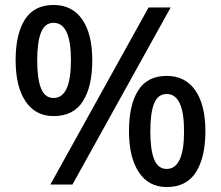

<svg xmlns="http://www.w3.org/2000/svg" viewBox="-20 -744 892 774"><path d="M196 -724Q271 -724 311.5 -665.5Q352 -607 352 -501Q352 -395 314 -335.5Q276 -276 196 -276Q123 -276 83 -335.5Q43 -395 43 -501Q43 -607 80.5 -665.5Q118 -724 196 -724ZM668 -714 272 0H183L579 -714ZM196 -652Q161 -652 145.5 -613.5Q130 -575 130 -501Q130 -426 145.5 -387.5Q161 -349 196 -349Q266 -349 266 -501Q266 -652 196 -652ZM652 -438Q727 -438 767.5 -379.5Q808 -321 808 -215Q808 -110 770 -50Q732 10 652 10Q579 10 539.5 -50Q500 -110 500 -215Q500 -321 537 -379.5Q574 -438 652 -438ZM652 -365Q617 -365 601.5 -327.5Q586 -290 586 -215Q586 -140 601.5 -101.5Q617 -63 652 -63Q722 -63 722 -215Q722 -365 652 -365Z"/></svg>

Font: Noto Sans Meetei Mayek Medium
Style: Regular
Weight: 500
Designer: Monotype Design Team and Neelakash Kshetrimayum
Foundry: Monotype Imaging Inc.
Version: Version 2.002; ttfautohint (v1.8.4.7-5d5b)